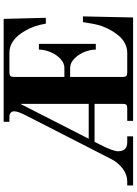

<svg xmlns="http://www.w3.org/2000/svg" viewBox="132 -884 752 1056"><g transform="rotate(-90 508.0 -356.0)"><path d="M440.9 -32.2Q454.6 -32.2 459.7 -37.4Q464.8 -42.5 464.8 -56.2V-211.9H255.9L232.9 -166Q222.2 -146 213.1 -120.8Q204.1 -95.7 204.1 -83Q204.1 -32.2 252.9 -32.2H286.1V0H16.1V-32.2H39.1Q75.2 -32.2 108.4 -57.1Q141.6 -82 161.1 -120.1L401.9 -590.8Q423.8 -633.8 423.8 -653.8Q423.8 -665 416.3 -672.6Q408.7 -680.2 395 -680.2H366.2V-711.9H932.1L938 -480H905.8Q896 -544.4 866.2 -594.2Q817.4 -680.2 746.1 -680.2H637.2Q623.5 -680.2 618.2 -674.8Q612.8 -669.4 612.8 -655.8V-377.9H663.1Q689.9 -377.9 713.6 -400.9Q737.3 -423.8 750.2 -456.1Q763.2 -488.3 763.2 -518.1H794.9V-205.1H763.2Q763.2 -235.4 750.2 -267.6Q737.3 -299.8 713.6 -323Q689.9 -346.2 663.1 -346.2H612.8V-56.2Q612.8 -42.5 618.2 -37.4Q623.5 -32.2 637.2 -32.2H745.1Q773.9 -32.2 799.6 -46.1Q825.2 -60.1 843.3 -83.3Q861.3 -106.4 873 -128.4Q884.8 -150.4 893.1 -173.8Q898.9 -190.4 904.1 -215.8Q909.2 -241.2 911.6 -258.8L914.1 -275.9H945.8L939.9 0H371.1V-32.2ZM464.8 -620.1 272.9 -244.1H464.8Z"/></g></svg>

Font: Flanker Steampunk
Style: Bold
Weight: 700
Designer: Alexey Kryukov, Leonardo Di Lena
Foundry: Alexey Kryukov, Leonardo Di Lena
Version: 1.210